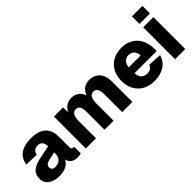

<svg xmlns="http://www.w3.org/2000/svg" viewBox="66 -1503 2292 2292"><g transform="rotate(-45 1211.5 -357.0)"><path d="M228 12Q185 12 150 2Q115 -8 89.5 -26.5Q64 -45 50 -72.5Q36 -100 36 -135Q36 -207 81.5 -245.5Q127 -284 216 -302L383 -336Q383 -384 362 -408Q341 -432 303 -432Q228 -432 216 -361L45 -367Q61 -461 127.5 -505.5Q194 -550 303 -550Q555 -550 555 -323V-153Q555 -128 563 -120Q571 -112 586 -112H599V0Q591 2 573 4.5Q555 7 538 7Q519 7 499 3Q479 -1 462.5 -11Q446 -21 433.5 -38Q421 -55 415 -82Q394 -38 347 -13Q300 12 228 12ZM272 -100Q321 -100 352 -129Q383 -158 383 -213V-235L278 -211Q213 -197 213 -151Q213 -127 227.5 -113.5Q242 -100 272 -100Z M683 0V-538H837L841 -453Q861 -500 899.5 -525Q938 -550 986 -550Q1043 -550 1081.5 -521Q1120 -492 1137 -441Q1157 -495 1196 -522.5Q1235 -550 1287 -550Q1368 -550 1418.5 -498.5Q1469 -447 1469 -346V0H1297V-297Q1297 -357 1280.5 -386.5Q1264 -416 1226 -416Q1189 -416 1170.5 -384.5Q1152 -353 1152 -295V0H999V-295Q999 -355 983.5 -385.5Q968 -416 929 -416Q893 -416 874 -384.5Q855 -353 855 -295V0Z M1833 12Q1769 12 1717.5 -8Q1666 -28 1629.5 -65Q1593 -102 1573 -153.5Q1553 -205 1553 -269Q1553 -332 1573 -384Q1593 -436 1629.5 -473Q1666 -510 1717.5 -530Q1769 -550 1832 -550Q1895 -550 1945 -529.5Q1995 -509 2030.5 -471Q2066 -433 2085 -378.5Q2104 -324 2104 -256V-224H1730Q1732 -167 1760.5 -140Q1789 -113 1836 -113Q1869 -113 1892 -126.5Q1915 -140 1925 -171L2097 -161Q2074 -76 2004 -32Q1934 12 1833 12ZM1931 -322Q1928 -376 1901.5 -402Q1875 -428 1832 -428Q1789 -428 1762 -400.5Q1735 -373 1730 -322Z M2190 0V-538H2362V0ZM2187 -598V-726H2364V-598Z"/></g></svg>

Font: Geist ExtBd
Style: Regular
Weight: 400
Designer: Basement.studio, Andrés Briganti, Mateo Zaragoza
Foundry: Basement.studio, Vercel, Andrés Briganti, Guido Ferreyra, Mateo Zaragoza
Version: Version 1.401